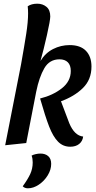

<svg xmlns="http://www.w3.org/2000/svg" viewBox="-20 -774 519 1039"><path d="M430 -35Q427 -10 408.5 5Q390 20 360 20Q321 20 294 -7.5Q267 -35 246 -89Q225 -143 197 -241Q266 -258 314.5 -296Q363 -334 363 -390Q363 -421 347 -437Q331 -453 302 -453Q248 -453 220 -405Q192 -357 176 -278L122 0L8 12L94 -426Q112 -527 122 -591.5Q132 -656 132 -702Q132 -720 130 -740Q150 -754 182 -754Q211 -754 231.5 -737Q252 -720 252 -685Q252 -664 234 -584Q216 -504 199 -444Q225 -487 267 -508.5Q309 -530 357 -530Q415 -530 445 -499Q475 -468 475 -414Q475 -343 428.5 -297.5Q382 -252 310 -226L355 -107Q383 -40 430 -35ZM103 234Q130 197 143.5 168Q157 139 157 105Q157 84 151 68Q160 63 173.5 60Q187 57 199 57Q225 57 241 71Q257 85 257 113Q257 144 238.5 174.5Q220 205 190.5 225Q161 245 131 245Q113 245 103 234Z"/></svg>

Font: Sansita SW
Style: Italic
Weight: 400
Italic angle: -11°
Designer: Pablo Cosgaya
Foundry: Omnibus-Type
Version: Version 1.000